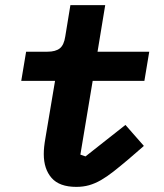

<svg xmlns="http://www.w3.org/2000/svg" viewBox="-20 -718 640 750"><path d="M278 12Q212 12 181.5 -23Q151 -58 151 -116Q151 -130 152.5 -144.5Q154 -159 158 -182L195 -402H63L82 -516H165Q197 -516 213.5 -529Q230 -542 235 -576L255 -698H391L361 -516H563L544 -402H342L294 -114L314 -107L470 -230L542 -148L482 -96Q450 -69 424 -48.5Q398 -28 374.5 -14.5Q351 -1 328 5.5Q305 12 278 12Z"/></svg>

Font: IBM Plex Mono
Style: Bold Italic
Weight: 700
Italic angle: -9°
Monospace: yes
Designer: Mike Abbink, Paul van der Laan, Pieter van Rosmalen
Foundry: Bold Monday
Version: Version 2.3